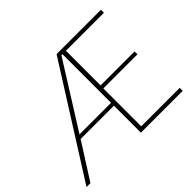

<svg xmlns="http://www.w3.org/2000/svg" viewBox="-147 -921 1151 1151"><g transform="rotate(-45 429.0 -345.0)"><path d="M196.3 -252.9H463.9V-665H455.1ZM2.9 0 439.5 -690.4H815.4V-665H493.2V-371.1H781.2V-346.7H492.2V-25.4H818.4V0H463.9V-228.5H181.6L36.1 0Z"/></g></svg>

Font: Gothic A1 Thin
Style: Regular
Weight: 250
Designer: HanYang I&C Co.,Ltd.
Foundry: HanYang I&C Co.,Ltd.
Version: Version 2.50